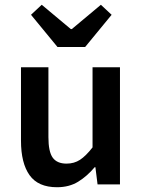

<svg xmlns="http://www.w3.org/2000/svg" viewBox="-20 -773 596 805"><path d="M219 12Q140 12 104 -38.5Q68 -89 68 -183V-491H183V-198Q183 -137 201 -112Q219 -87 259 -87Q291 -87 315.5 -103Q340 -119 368 -155V-491H483V0H389L380 -72H377Q345 -34 307.5 -11Q270 12 219 12ZM221 -576 110 -711 155 -753 277 -651H281L403 -753L448 -711L337 -576Z"/></svg>

Font: Giro Semibold
Style: Regular
Weight: 600
Designer: Paul D. Hunt
Foundry: Adobe Systems Incorporated
Version: Version 1.000;PS 1.0;hotconv 1.0.88;makeotf.lib2.5.647800